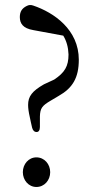

<svg xmlns="http://www.w3.org/2000/svg" viewBox="-20 -746 374 765"><path d="M103 -259 108 -237C111 -226 117 -220 126 -220C134 -220 139 -227 139 -240V-282C140 -315 148 -325 182 -345L214 -364C269 -395 294 -436 294 -508C294 -628 195 -696 112 -724C103 -727 95 -727 86 -722C68 -713 59 -700 59 -678C59 -653 71 -633 113 -626L232 -604C245 -583 252 -558 253 -529C253 -482 238 -457 196 -429L155 -410C108 -383 92 -362 92 -328C92 -315 94 -300 99 -278C100 -273 101 -267 103 -259ZM71 -60C71 -28 94 -1 125 -1C157 -1 180 -28 180 -60C180 -92 157 -119 125 -119C94 -119 71 -92 71 -60Z"/></svg>

Font: 寒蝉锦书宋 CompactLight
Style: Bold
Weight: 400
Width: 4
Designer: 寒蝉锦书宋{Warren} 思源宋体{Ryoko NISHIZUKA 西塚涼子 (kana & ideographs); Frank Grießhammer (Latin, Greek & Cyrillic); Wenlong ZHANG 
Foundry: Adobe & ChillType
Version: Version 2.000;Glyphs 3.1.1 (3135)